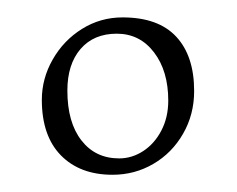

<svg xmlns="http://www.w3.org/2000/svg" viewBox="-20 -657 276 224"><path d="M206.5 -550.8Q206.5 -591.8 185.5 -614.3Q164.6 -636.7 123 -636.7Q97.2 -636.7 75.7 -623.3Q54.2 -609.9 41.5 -587.6Q28.8 -565.4 28.8 -540.5Q28.8 -498.5 51 -475.8Q73.2 -453.1 111.3 -453.1Q137.2 -453.1 158.9 -465.8Q180.7 -478.5 193.6 -501Q206.5 -523.4 206.5 -550.8ZM176.3 -539.6Q176.3 -520 168.2 -504.6Q160.2 -489.3 147 -480.7Q133.8 -472.2 119.1 -472.2Q91.3 -472.2 75 -493.2Q58.6 -514.2 58.6 -551.3Q58.6 -582 74 -599.9Q89.4 -617.7 116.2 -617.7Q143.1 -617.7 159.7 -595.9Q176.3 -574.2 176.3 -539.6Z"/></svg>

Font: Neuton ExtraLight
Style: Regular
Weight: 275
Designer: Brian M Zick
Foundry: Brian M Zick
Version: Version 1.560